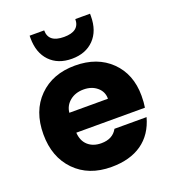

<svg xmlns="http://www.w3.org/2000/svg" viewBox="-144 -903 908 1018"><g transform="rotate(-20 309.5 -394.5)"><path d="M311 6.8Q183.1 6.8 106.4 -71.8Q29.8 -150.4 29.8 -278.8Q29.8 -410.2 107.2 -487.5Q184.6 -564.9 311 -564.9Q436.5 -564.9 512.7 -490.5Q588.9 -416 588.9 -293.9Q588.9 -256.3 584 -228H196.8Q199.7 -181.2 228.5 -155.5Q257.3 -129.9 303.2 -129.9Q367.7 -129.9 394 -178.2H575.2Q550.3 -87.4 483.2 -40.3Q416 6.8 311 6.8ZM416 -339.8Q416.5 -379.4 386.5 -404.8Q356.4 -430.2 311 -430.2Q264.2 -430.2 233.2 -404.8Q202.1 -379.4 198.2 -339.8ZM140.1 -782.2V-795.9H222.2Q222.2 -727.1 310.1 -727.1Q397.9 -727.1 397.9 -795.9H481V-782.2Q481 -699.2 434.6 -651.6Q388.2 -604 310.1 -604Q231.9 -604 186 -651.6Q140.1 -699.2 140.1 -782.2Z"/></g></svg>

Font: Biathlonist
Style: Bold
Weight: 700
Designer: Go4gold
Foundry: Go4gold
Version: Version 3.010;FEAKit 1.0